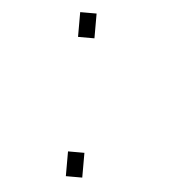

<svg xmlns="http://www.w3.org/2000/svg" viewBox="-43 -541 560 583"><g transform="rotate(5 237.5 -250.0)"><path d="M178.5 -500H228.5V-424.5H178.5ZM178.5 -75.5H228.5V0H178.5Z"/></g></svg>

Font: Trispace SemiCondensed Thin
Style: Regular
Weight: 100
Width: 4
Designer: Tyler Finck
Foundry: Etcetera Type Company
Version: Version 1.210; ttfautohint (v1.8.3)